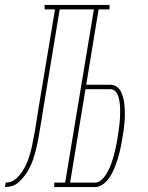

<svg xmlns="http://www.w3.org/2000/svg" viewBox="-76 -755 596 775"><path d="M-56 0 -53 -18Q-43 -18 -33 -21Q-23 -24 -14.5 -31Q-6 -38 1 -46Q8 -54 14 -63Q20 -72 25 -81.5Q30 -91 34 -101Q38 -111 41 -120.5Q44 -130 47 -140Q50 -150 52 -160.5Q54 -171 56 -181Q58 -191 60 -201Q62 -211 64 -221Q68 -244 71.5 -267.5Q75 -291 79 -315L146 -717H104V-735H366V-717H322L272 -413H369Q385 -413 396.5 -404Q408 -395 414 -381.5Q420 -368 423 -353Q426 -338 427 -323Q428 -308 428 -292.5Q428 -277 426.5 -261Q425 -245 423 -229.5Q421 -214 418 -198Q416 -183 413 -168.5Q410 -154 406.5 -140Q403 -126 398.5 -111.5Q394 -97 388.5 -83Q383 -69 376 -55.5Q369 -42 359 -29.5Q349 -17 335.5 -8.5Q322 0 308 0H143V-18H187L303 -717H165L98 -312Q95 -291 91.5 -270Q88 -249 84 -227Q82 -214 79.5 -200Q77 -186 74 -172Q71 -158 67.5 -144.5Q64 -131 59.5 -117Q55 -103 49 -89.5Q43 -76 35.5 -63.5Q28 -51 18.5 -39.5Q9 -28 -2.5 -18Q-14 -8 -28 -4Q-42 0 -56 0ZM207 -18H308Q321 -18 332 -27.5Q343 -37 350.5 -48.5Q358 -60 364 -72.5Q370 -85 374.5 -98Q379 -111 382.5 -124Q386 -137 389 -149.5Q392 -162 394.5 -175.5Q397 -189 399 -202Q401 -215 403 -228.5Q405 -242 406.5 -255.5Q408 -269 408.5 -282.5Q409 -296 409 -309.5Q409 -323 407.5 -336.5Q406 -350 402.5 -362.5Q399 -375 391 -385Q383 -395 369 -395H269Z"/></svg>

Font: Iosevka Curly Slab ThObl
Style: Regular
Weight: 100
Italic angle: -9°
Monospace: yes
Designer: Belleve Invis
Foundry: Belleve Invis
Version: Version 11.0.0; ttfautohint (v1.8.3)